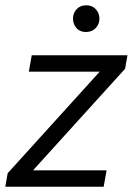

<svg xmlns="http://www.w3.org/2000/svg" viewBox="-25 -706 502 726"><path d="M-5 0 4 -51 352 -435H84L95 -497H457L448 -446L100 -62H378L367 0ZM300 -585Q277 -585 264 -600Q251 -615 251 -636Q251 -656 264.5 -671Q278 -686 301 -686Q324 -686 337.5 -671Q351 -656 351 -636Q351 -615 337 -600Q323 -585 300 -585Z"/></svg>

Font: Livvic
Style: Italic
Weight: 400
Italic angle: -10°
Designer: Jacques Le Bailly, Baron von Fonthausen
Version: Version 1.001; ttfautohint (v1.8.2)